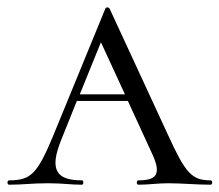

<svg xmlns="http://www.w3.org/2000/svg" viewBox="-22 -507 602 527"><path d="M556 -12C504 -12 487 -32 439 -137L279 -483C276 -488 269 -488 267 -483L123 -132C80 -29 62 -12 3 -12C-3 -12 -3 0 3 0C42 0 63 -4 110 -4C152 -4 170 0 203 0C208 0 208 -12 203 -12C134 -12 112 -39 146 -123L189 -230H329L396 -84C422 -28 407 -12 358 -12C352 -12 352 0 358 0C386 0 410 -4 440 -4C477 -4 519 0 556 0C562 0 562 -12 556 -12ZM197 -248 255 -391 321 -248Z"/></svg>

Font: Cormorant SC
Style: Regular
Weight: 400
Designer: Christian Thalmann (Catharsis Fonts)
Version: Version 1.000;PS 001.000;hotconv 1.0.70;makeotf.lib2.5.58329